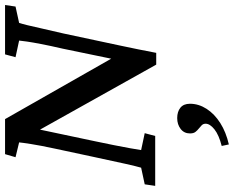

<svg xmlns="http://www.w3.org/2000/svg" viewBox="-100 -512 894 733"><g transform="rotate(-90 346.5 -146.0)"><path d="M484.4 -148.4 526.4 -351.6Q538.1 -402.3 544.4 -435.5Q550.8 -468.8 553.7 -488.8Q556.6 -508.8 557.6 -519.5L494.1 -533.2L504.9 -573.2H693.4L687.5 -533.2L625 -519.5Q621.1 -507.8 616.2 -487.3Q611.3 -466.8 604 -434.1Q596.7 -401.4 585 -351.6L538.1 -131.8Q530.3 -96.7 523.9 -63.5Q517.6 -30.3 510.7 3.9H465.8L199.2 -472.7H224.6L173.8 -232.4Q166 -195.3 158.7 -159.2Q151.4 -123 146.5 -95.2Q141.6 -67.4 139.6 -53.7L204.1 -40L193.4 0H2.9L8.8 -40L72.3 -53.7Q77.1 -69.3 87.4 -115.2Q97.7 -161.1 113.3 -234.4L145.5 -384.8Q157.2 -439.5 162.6 -474.1Q168 -508.8 168.9 -519.5L112.3 -533.2L124 -573.2H257.8L499 -149.4ZM161.1 281.2 155.3 253.9Q197.3 243.2 218.8 226.1Q240.2 209 240.2 192.4Q240.2 183.6 234.4 177.7Q228.5 171.9 221.7 166.5Q214.8 161.1 209 153.8Q203.1 146.5 203.1 132.8Q203.1 110.4 220.2 97.2Q237.3 84 261.7 84Q286.1 84 301.3 96.2Q316.4 108.4 316.4 132.8Q316.4 166 296.9 196.3Q277.3 226.6 242.7 248.5Q208 270.5 161.1 281.2Z"/></g></svg>

Font: Crimson Pro Medium
Style: Italic
Weight: 500
Italic angle: -12°
Designer: Jacques Le Bailly
Foundry: Baron von Fonthausen
Version: Version 1.003